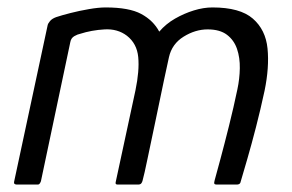

<svg xmlns="http://www.w3.org/2000/svg" viewBox="-20 -496 784 516"><path d="M538 -417Q505 -417 473.5 -397.5Q442 -378 434 -342L421 -282Q409 -223 397 -167Q385 -111 376.5 -69.5Q368 -28 363 -10Q362 -6 359.5 -3Q357 0 351 0H296Q289 0 291 -7L344 -253Q355 -306 351.5 -342.5Q348 -379 321 -400Q296 -419 261 -417Q226 -415 195 -405Q189 -404 180 -399Q171 -394 169 -383L90 -9Q89 -6 87 -3Q85 0 82 0H25Q22 0 19.5 -1.5Q17 -3 18 -8L108 -428Q109 -433 114.5 -439.5Q120 -446 131 -450Q146 -455 169.5 -461Q193 -467 219 -471.5Q245 -476 264 -476Q327 -476 359.5 -458.5Q392 -441 408 -411Q426 -432 450.5 -446Q475 -460 501 -468Q527 -476 551 -476Q625 -476 659.5 -446Q694 -416 699 -365.5Q704 -315 691 -252Q680 -201 668 -154.5Q656 -108 645 -70Q634 -32 626 -5Q624 0 616 0H562Q557 0 556 -2.5Q555 -5 557 -12Q562 -30 572.5 -69Q583 -108 595.5 -158Q608 -208 618 -256Q624 -284 624.5 -312.5Q625 -341 617 -364.5Q609 -388 590 -402.5Q571 -417 538 -417Z"/></svg>

Font: Glory
Style: Italic
Weight: 400
Italic angle: -12°
Designer: Robert Leuschke
Foundry: Robert Leuschke
Version: Version 1.011